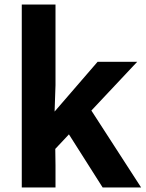

<svg xmlns="http://www.w3.org/2000/svg" viewBox="-20 -831 646 851"><path d="M588 -557 385 -341 605.5 0H435L285.5 -235.5L225 -171L226 -99V0H76.5V-811H226V-453.5L222 -336.5L412.5 -557Z"/></svg>

Font: Merriweather Sans
Style: Bold
Weight: 700
Designer: Eben Sorkin
Foundry: Eben Sorkin
Version: Version 1.008; ttfautohint (v1.7.19-72a1) -l 8 -r 50 -G 200 